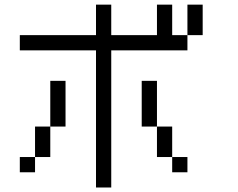

<svg xmlns="http://www.w3.org/2000/svg" viewBox="-20 -887 1040 840"><path d="M600 -333.3V-533.3H666.7V-333.3ZM733.3 -733.3H800V-666.7H466.7V-66.7H400V-666.7H66.7V-733.3H400V-866.7H466.7V-733.3H666.7V-866.7H733.3ZM133.3 -133.3H66.7V-200H133.3ZM133.3 -333.3H200V-200H133.3ZM733.3 -133.3V-200H800V-133.3ZM733.3 -200H666.7V-333.3H733.3ZM866.7 -733.3H800V-866.7H866.7ZM266.7 -333.3H200V-533.3H266.7Z"/></svg>

Font: Galmuri14 Regular
Style: Regular
Weight: 400
Designer: Lee Minseo (quiple)
Version: Version 2.399;hotconv 1.1.1;makeotfexe 2.6.0 DEVELOPMENT